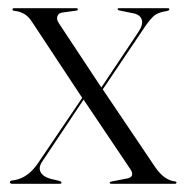

<svg xmlns="http://www.w3.org/2000/svg" viewBox="-20 -450 456 470"><path d="M184 -214.5 188.5 -212 83 -54Q73.5 -39.5 79.5 -28.5Q85.5 -17.5 103 -12.5L126 -7Q128.5 -6 129.5 -5.2Q130.5 -4.5 130.5 -3Q130.5 -2 129.5 -1Q128.5 0 126 0H10Q7.5 0 5.8 -1.2Q4 -2.5 4 -4Q4 -5.5 5.5 -6.8Q7 -8 11.5 -8.5Q24 -10 35.2 -15.5Q46.5 -21 56.8 -31Q67 -41 77 -56.5ZM124.5 -392.5 229 -234.5 231 -232 360.5 -40Q372 -23.5 384.2 -15.2Q396.5 -7 408.5 -6Q410.5 -5.5 411.2 -5Q412 -4.5 412 -3Q412 -2 411 -1Q410 0 408 0H252.5Q251 0 249.8 -0.8Q248.5 -1.5 248.5 -2.5Q248.5 -4 249.5 -4.5Q250.5 -5 252 -5.5L290.5 -13Q300.5 -14.5 303 -20.5Q305.5 -26.5 299 -36L184 -207L182.5 -208.5L59 -395.5Q49.5 -410.5 38.2 -416.5Q27 -422.5 14.5 -423.5Q12 -424 11.2 -425Q10.5 -426 10.5 -427Q10.5 -428.5 11.5 -429.2Q12.5 -430 14.5 -430H166.5Q168.5 -430 169.5 -429.2Q170.5 -428.5 170.5 -427.5Q170.5 -426 169.8 -425.2Q169 -424.5 166.5 -424L131 -419Q123.5 -418 120.5 -410.2Q117.5 -402.5 124.5 -392.5ZM224 -220 220.5 -224.5 319 -372Q331 -390 326.8 -402.5Q322.5 -415 303.5 -418L271.5 -424.5Q270 -425 269 -425.8Q268 -426.5 268 -427.5Q268 -429 269 -429.5Q270 -430 271 -430H391Q392.5 -430 393.5 -429.2Q394.5 -428.5 394.5 -427Q394.5 -426 393.5 -425Q392.5 -424 388.5 -423Q365.5 -420 354.5 -409Q343.5 -398 330 -377.5Z"/></svg>

Font: Fraunces 120pt Light
Style: Regular
Weight: 300
Version: Version 1.000;[b76b70a41]